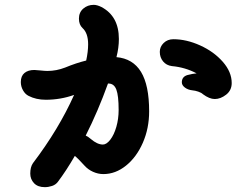

<svg xmlns="http://www.w3.org/2000/svg" viewBox="-20 -800 1040 793"><path d="M596 -340Q596 -270 570 -210.5Q544 -151 500.5 -116Q457 -81 407 -81Q385 -81 364 -90.5Q343 -100 328 -117Q301 -147 289 -156Q253 -94 219 -49Q210 -37 195 -32Q180 -27 165 -27Q136 -27 120.5 -43.5Q105 -60 105 -83Q105 -110 116 -126Q223 -267 286 -408Q230 -388 169 -388Q129 -388 98 -404Q84 -411 75 -427Q66 -443 66 -461Q66 -486 81 -498.5Q96 -511 122 -511Q129 -511 147 -509Q165 -507 176 -507Q213 -507 249 -521Q295 -540 336 -550Q344 -587 344 -617Q344 -663 321 -684Q306 -698 306 -723Q306 -749 324 -764.5Q342 -780 367 -780Q381 -780 399 -771Q471 -733 471 -639Q471 -603 461 -564Q529 -558 562.5 -503Q596 -448 596 -340ZM937 -457Q937 -427 914 -409Q891 -391 867 -391Q845 -391 818 -411Q812 -417 799 -421.5Q786 -426 774 -427Q756 -429 743.5 -438.5Q731 -448 731 -460Q731 -483 754 -490Q777 -496 792 -497Q745 -522 690 -527Q667 -530 653.5 -546.5Q640 -563 640 -586Q640 -607 656 -622.5Q672 -638 696 -638Q750 -638 806.5 -612.5Q863 -587 900 -545Q937 -503 937 -457ZM470 -346Q470 -405 460.5 -430Q451 -455 428 -455H426Q385 -341 334 -240Q345 -235 355 -226Q382 -203 405 -203Q420 -203 435.5 -223Q451 -243 460.5 -276Q470 -309 470 -346Z"/></svg>

Font: Tsukimi Rounded
Style: Bold
Weight: 700
Designer: Takashi Funayama
Foundry: Takashi Funayama
Version: Version 1.032; ttfautohint (v1.8.3)